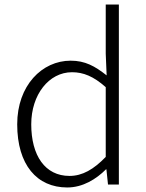

<svg xmlns="http://www.w3.org/2000/svg" viewBox="-20 -815 645 848"><path d="M277 13C346 13 405 -24 448 -67H450L457 0H505V-795H447V-578L451 -482C399 -523 356 -547 292 -547C166 -547 56 -438 56 -266C56 -87 143 13 277 13ZM287 -38C179 -38 118 -128 118 -266C118 -397 196 -496 298 -496C348 -496 393 -478 447 -430V-122C394 -67 344 -38 287 -38Z"/></svg>

Font: Genne Gothic Light
Style: Regular
Weight: 300
Designer: Ryoko NISHIZUKA (kana & ideographs); Paul D. Hunt (Latin, Greek & Cyrillic); Wenlong ZHANG (bopomofo); Sandoll Communica
Foundry: Adobe Systems Incorporated
Version: Version 1.004;PS 1.004;hotconv 16.6.51;makeotf.lib2.5.65220